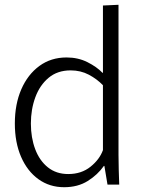

<svg xmlns="http://www.w3.org/2000/svg" viewBox="-20 -771 590 802"><path d="M248 11Q187 11 140.5 -22.5Q94 -56 68 -116Q42 -176 42 -255Q42 -336 69 -398Q96 -460 144.5 -495.5Q193 -531 258 -531Q306 -531 345 -511.5Q384 -492 408 -467H410V-748L475 -751V-124Q475 -95 476 -61.5Q477 -28 478 0H429L416 -78H414Q388 -41 346.5 -15Q305 11 248 11ZM265 -44Q320 -44 358 -74.5Q396 -105 410 -144V-415Q385 -441 351 -459Q317 -477 275 -477Q220 -477 183 -446Q146 -415 127.5 -364.5Q109 -314 109 -255Q109 -196 127 -148Q145 -100 180 -72Q215 -44 265 -44Z"/></svg>

Font: Murecho Light
Style: Regular
Weight: 300
Designer: Neil Summerour
Foundry: Positype
Version: Version 1.010; ttfautohint (v1.8.3)